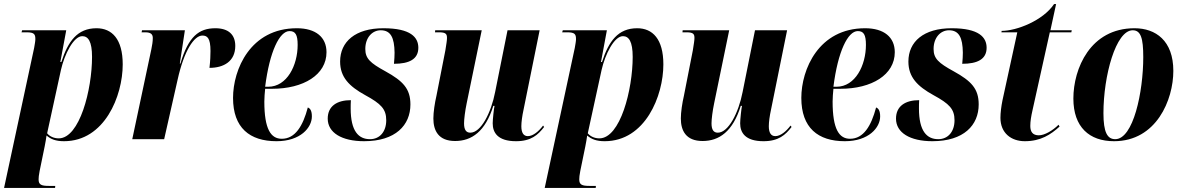

<svg xmlns="http://www.w3.org/2000/svg" viewBox="-36 -685 5823 945"><path d="M132 -449 -16 240H235L236 230H205C167 230 154 224 154 198C154 188 155 178 159 157L184 35C188 13 191 -1 193 -18C214 0 238 10 279 10C479 10 568 -213 568 -368C568 -493 515 -546 439 -546C345 -546 299 -482 266 -380H261L290 -536H73L70 -526H95C133 -526 138 -516 138 -492C138 -482 135 -467 132 -449ZM253 -4C229 -4 208 -14 196 -29L264 -341C281 -417 326 -507 369 -507C398 -507 417 -481 417 -405C417 -244 356 -4 253 -4Z M709 -443 615 0H772L838 -292C870 -437 920 -510 960 -510C984 -510 1000 -498 1000 -434C1000 -413 999 -386 995 -351C1065 -351 1122 -383 1122 -459C1122 -515 1088 -546 1024 -546C943 -546 891 -505 852 -372H849L874 -536H663L661 -526H679C708 -526 716 -515 716 -498C716 -480 713 -463 709 -443Z M1325 10C1443 10 1499 -57 1499 -112C1499 -141 1490 -152 1479 -156C1455 -65 1417 -2 1351 -2C1297 -2 1265 -49 1265 -185C1265 -196 1267 -236 1269 -248H1303C1458 -248 1571 -317 1571 -428C1571 -502 1518 -546 1425 -546C1196 -546 1111 -343 1111 -203C1111 -56 1193 10 1325 10ZM1284 -258H1269C1291 -432 1340 -532 1389 -532C1418 -532 1429 -514 1429 -464C1429 -364 1377 -258 1284 -258Z M1756 10C1911 10 1984 -69 1984 -171C1984 -248 1948 -286 1861 -334C1786 -375 1762 -397 1762 -444C1762 -500 1796 -536 1838 -536C1887 -536 1905 -500 1906 -426C1906 -410 1905 -392 1903 -371C1977 -371 2023 -393 2023 -450C2023 -501 1986 -546 1851 -546C1713 -546 1638 -480 1638 -382C1638 -305 1683 -260 1761 -217C1840 -174 1865 -148 1865 -93C1865 -38 1834 0 1785 0C1729 0 1690 -39 1690 -151C1690 -163 1690 -177 1691 -192C1623 -192 1577 -163 1577 -101C1577 -32 1646 10 1756 10Z M2504 10C2578 10 2612 -21 2642 -60L2637 -67C2616 -39 2588 -15 2562 -15C2541 -15 2530 -31 2530 -64C2530 -84 2534 -114 2541 -146L2620 -536H2462L2401 -232C2381 -129 2331 -32 2279 -32C2259 -32 2248 -45 2248 -78C2248 -98 2253 -139 2261 -177L2335 -536H2106L2105 -526H2125C2159 -526 2164 -517 2164 -498C2164 -486 2161 -469 2156 -437L2112 -213C2104 -179 2097 -133 2097 -102C2097 -42 2122 9 2204 9C2286 9 2353 -38 2392 -164H2398C2395 -152 2389 -97 2389 -78C2389 -33 2413 10 2504 10Z M2793 -449 2645 240H2896L2897 230H2866C2828 230 2815 224 2815 198C2815 188 2816 178 2820 157L2845 35C2849 13 2852 -1 2854 -18C2875 0 2899 10 2940 10C3140 10 3229 -213 3229 -368C3229 -493 3176 -546 3100 -546C3006 -546 2960 -482 2927 -380H2922L2951 -536H2734L2731 -526H2756C2794 -526 2799 -516 2799 -492C2799 -482 2796 -467 2793 -449ZM2914 -4C2890 -4 2869 -14 2857 -29L2925 -341C2942 -417 2987 -507 3030 -507C3059 -507 3078 -481 3078 -405C3078 -244 3017 -4 2914 -4Z M3722 10C3796 10 3830 -21 3860 -60L3855 -67C3834 -39 3806 -15 3780 -15C3759 -15 3748 -31 3748 -64C3748 -84 3752 -114 3759 -146L3838 -536H3680L3619 -232C3599 -129 3549 -32 3497 -32C3477 -32 3466 -45 3466 -78C3466 -98 3471 -139 3479 -177L3553 -536H3324L3323 -526H3343C3377 -526 3382 -517 3382 -498C3382 -486 3379 -469 3374 -437L3330 -213C3322 -179 3315 -133 3315 -102C3315 -42 3340 9 3422 9C3504 9 3571 -38 3610 -164H3616C3613 -152 3607 -97 3607 -78C3607 -33 3631 10 3722 10Z M4122 10C4240 10 4296 -57 4296 -112C4296 -141 4287 -152 4276 -156C4252 -65 4214 -2 4148 -2C4094 -2 4062 -49 4062 -185C4062 -196 4064 -236 4066 -248H4100C4255 -248 4368 -317 4368 -428C4368 -502 4315 -546 4222 -546C3993 -546 3908 -343 3908 -203C3908 -56 3990 10 4122 10ZM4081 -258H4066C4088 -432 4137 -532 4186 -532C4215 -532 4226 -514 4226 -464C4226 -364 4174 -258 4081 -258Z M4553 10C4708 10 4781 -69 4781 -171C4781 -248 4745 -286 4658 -334C4583 -375 4559 -397 4559 -444C4559 -500 4593 -536 4635 -536C4684 -536 4702 -500 4703 -426C4703 -410 4702 -392 4700 -371C4774 -371 4820 -393 4820 -450C4820 -501 4783 -546 4648 -546C4510 -546 4435 -480 4435 -382C4435 -305 4480 -260 4558 -217C4637 -174 4662 -148 4662 -93C4662 -38 4631 0 4582 0C4526 0 4487 -39 4487 -151C4487 -163 4487 -177 4488 -192C4420 -192 4374 -163 4374 -101C4374 -32 4443 10 4553 10Z M5008 10C5087 10 5136 -23 5179 -62L5174 -71C5145 -42 5105 -19 5077 -19C5047 -19 5035 -36 5035 -65C5035 -88 5039 -112 5046 -143L5131 -526H5237L5239 -536H5134L5162 -665H5152C5097 -583 4967 -533 4894 -533L4893 -526H4971L4898 -191C4892 -161 4888 -130 4888 -105C4888 -30 4941 10 5008 10Z M5447 10C5656 10 5739 -194 5739 -336C5739 -485 5652 -546 5548 -546C5330 -546 5247 -347 5247 -200C5247 -59 5326 10 5447 10ZM5453 0C5414 0 5395 -34 5395 -128C5395 -312 5456 -536 5539 -536C5579 -536 5591 -497 5591 -404C5591 -232 5542 0 5453 0Z"/></svg>

Font: Noto Serif Display Condensed ExtraBold
Style: Italic
Weight: 800
Width: 3
Italic angle: -12°
Designer: Monotype Design Team
Foundry: Monotype Imaging Inc.
Version: Version 2.009